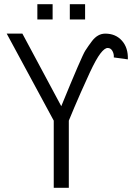

<svg xmlns="http://www.w3.org/2000/svg" viewBox="-20 -901 645 921"><path d="M159.2 -807.6V-880.9H232.4V-807.6ZM314.9 -807.6V-880.9H388.2V-807.6ZM525.9 -625.5Q527.3 -642.1 519.3 -656.5Q511.2 -670.9 496.6 -670.9Q481.9 -670.9 461.7 -644.5Q441.4 -618.2 411.6 -554.7Q361.3 -444.8 337.4 -387.7Q337.4 -387.7 310.1 -322.3V0H237.8V-322.3L12.2 -739.7H87.4L273.9 -391.6Q372.6 -632.3 388.9 -657.7Q405.3 -683.1 421.4 -704.1Q448.7 -739.7 484.9 -739.7Q534.7 -739.7 564.9 -705.8Q595.2 -671.9 593.3 -616.2Z"/></svg>

Font: News Cycle
Style: Regular
Weight: 500
Version: Version 0.5.2